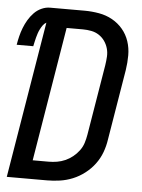

<svg xmlns="http://www.w3.org/2000/svg" viewBox="-54 -777 606 819"><g transform="rotate(5 249.5 -367.5)"><path d="M178 0H6L117 -670Q108 -665 102 -656.5Q96 -648 91.5 -639Q87 -630 84 -621Q81 -612 78.5 -602.5Q76 -593 74 -583.5Q72 -574 70 -565H-1Q2 -583 6.5 -601.5Q11 -620 18 -638Q25 -656 35 -673Q45 -690 59 -704.5Q73 -719 91 -727Q109 -735 127 -735H275Q306 -735 337 -729.5Q368 -724 394 -709.5Q420 -695 439 -672.5Q458 -650 467.5 -621.5Q477 -593 477 -561.5Q477 -530 472 -498L422 -196Q418 -168 408 -141Q398 -114 380.5 -90.5Q363 -67 339 -48.5Q315 -30 288 -19Q261 -8 233 -4Q205 0 178 0ZM110 -80H178Q196 -80 214 -83Q232 -86 249 -93.5Q266 -101 281 -113Q296 -125 307.5 -140.5Q319 -156 324.5 -173.5Q330 -191 333 -209L383 -511Q386 -530 387 -548.5Q388 -567 383 -584Q378 -601 368 -615Q358 -629 343.5 -638.5Q329 -648 311 -651.5Q293 -655 275 -655H205Z"/></g></svg>

Font: Iosevka Term Curly Medium
Style: Italic
Weight: 500
Italic angle: -9°
Designer: Belleve Invis
Foundry: Belleve Invis
Version: Version 32.3.0